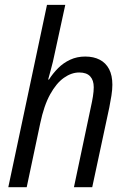

<svg xmlns="http://www.w3.org/2000/svg" viewBox="-20 -780 531 800"><path d="M14.6 0 175.8 -759.8H252L208.5 -559.6Q205.1 -541.5 200.4 -522.7Q195.8 -503.9 190.7 -485.4Q185.5 -466.8 180.7 -448.7H184.1Q200.7 -474.6 222.4 -496.3Q244.1 -518.1 272.5 -531.2Q300.8 -544.4 335 -544.4Q370.1 -544.4 395.5 -531.2Q420.9 -518.1 434.6 -491.9Q448.2 -465.8 448.2 -426.8Q448.2 -406.7 444.3 -381.8Q440.4 -356.9 435.5 -332.5L364.3 0H288.1L358.4 -333Q363.8 -356.9 367.2 -378.2Q370.6 -399.4 370.6 -416.5Q370.6 -445.8 355.7 -461.9Q340.8 -478 310.1 -478Q277.8 -478 246.3 -455.8Q214.8 -433.6 189 -387Q163.1 -340.3 147.5 -265.6L91.3 0Z"/></svg>

Font: Open Sans SemiCondensed
Style: Italic
Weight: 400
Width: 4
Italic angle: -12°
Designer: Monotype Design Team
Foundry: Monotype Imaging Inc.
Version: Version 3.000